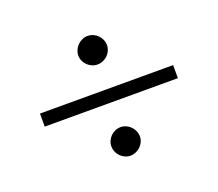

<svg xmlns="http://www.w3.org/2000/svg" viewBox="-86 -570 783 691"><g transform="rotate(-20 306.0 -225.0)"><path d="M51 -200H561V-250H51ZM252 -51C252 -21 277 4 306 4C335 4 361 -21 361 -50C361 -80 335 -105 307 -105C277 -105 252 -80 252 -51ZM252 -399C252 -369 278 -345 306 -345C337 -345 362 -370 362 -399C362 -429 337 -454 307 -454C278 -454 252 -428 252 -399Z"/></g></svg>

Font: KpMath
Style: Sans
Weight: 400
Version: Version 0.64